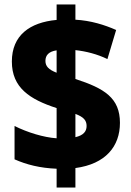

<svg xmlns="http://www.w3.org/2000/svg" viewBox="-20 -780 587 858"><path d="M233 -26V58H317V-29C452 -47 516 -126 516 -231C516 -342 447 -385 317 -427V-556C364 -551 415 -538 460 -516L499 -646C447 -669 386 -688 317 -692V-760H233V-691C113 -680 33 -622 33 -505C33 -388 113 -336 233 -297V-162C175 -166 103 -188 45 -217V-68C99 -44 159 -29 233 -26ZM233 -555V-455C197 -469 183 -484 183 -508C183 -533 198 -550 233 -555ZM317 -167V-271C354 -257 367 -242 367 -217C367 -192 352 -175 317 -167Z"/></svg>

Font: Noto Sans Devanagari UI SemiCondensed Black
Style: Regular
Weight: 900
Width: 4
Designer: Jelle Bosma - Monotype Design Team
Foundry: Monotype Imaging Inc.
Version: Version 2.004